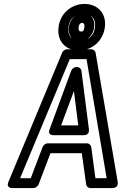

<svg xmlns="http://www.w3.org/2000/svg" viewBox="-20 -929 638 974"><path d="M403 -863C365 -863 334 -831 329 -791C324 -750 348 -719 385 -719C422 -719 453 -751 458 -791C463 -830 441 -863 403 -863ZM397 -813C402 -813 410 -810 408 -791C406 -771 398 -769 392 -769C384 -769 377 -772 379 -791C381 -809 390 -813 397 -813ZM386 -723C344 -723 322 -747 327 -791C332 -834 361 -859 403 -859C444 -859 467 -834 462 -791C457 -747 427 -723 386 -723ZM380 -673C447 -673 503 -721 512 -791C521 -860 476 -909 409 -909C341 -909 285 -860 277 -791C268 -721 312 -673 380 -673ZM252 -243H403C407 -243 435 -242 431 -274L393 -570C392 -581 381 -589 371 -589H368C356 -589 345 -580 341 -570L232 -274C231 -270 219 -243 252 -243ZM290 -293 355 -467 377 -293ZM464 -25 443 -183C441 -194 431 -202 421 -202H223C211 -202 200 -193 196 -183L136 -25H82L334 -629H419L521 -25ZM417 6C418 16 427 25 439 25H549C584 25 577 -5 577 -7L465 -661C463 -671 454 -679 443 -679H321C310 -679 299 -672 295 -661L23 -7C9 26 41 25 43 25H149C159 25 172 17 176 6L236 -152H395Z"/></svg>

Font: Falling Sky
Style: CondOuObl
Weight: 400
Designer: Paul D. Hunt
Foundry: Adobe Systems Incorporated
Version: Version 1.02